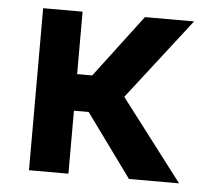

<svg xmlns="http://www.w3.org/2000/svg" viewBox="-44 -594 745 644"><g transform="rotate(5 328.5 -272.5)"><path d="M208.8 -335.2H259.6L418.7 -545.5H584.2L372.9 -273.1L581.3 0H412.6L258.5 -212H208.8V0H76V-545.5H208.8Z"/></g></svg>

Font: Interop SemBd
Style: Regular
Weight: 600
Designer: Rasmus Andersson, Google, Jang Haemin
Foundry: jhaemin
Version: Version 1.008